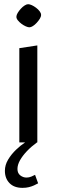

<svg xmlns="http://www.w3.org/2000/svg" viewBox="-20 -678 270 914"><path d="M72 0V-448.7L157.7 -461.8V0ZM119.9 -548Q113.3 -548 102.7 -552.6Q92.1 -557.3 82 -564.9Q71.9 -572.5 65 -581.2Q58 -589.9 58 -598Q58 -606.3 64.1 -616.4Q70.1 -626.5 79.1 -636.3Q88 -646.2 97.5 -652.1Q107 -658 113.8 -658Q121.1 -658 131.4 -653.4Q141.6 -648.7 151.7 -641.1Q161.8 -633.5 168.7 -624.4Q175.6 -615.4 175.6 -607Q175.6 -598.7 169.5 -588.7Q163.3 -578.8 154.6 -569.3Q145.9 -559.8 136.5 -553.9Q127.2 -548 119.9 -548ZM3.3 135Q3.3 107.4 18.6 81.8Q33.9 56.2 56.4 34.8Q78.8 13.4 99.4 0H156Q129.4 19.2 108.3 41.3Q87.2 63.5 75.1 85.1Q63.1 106.8 63.1 126.2Q63.1 146.3 76.4 156.8Q89.8 167.3 106.3 167.3Q118.4 167.3 129.5 162.5Q140.5 157.6 146.9 154.3L161.5 194.7Q152.5 199.7 141.8 204.6Q131.1 209.5 117.6 212.9Q104.2 216.3 87.2 216.3Q47.1 216.3 25.2 193.7Q3.3 171.2 3.3 135Z"/></svg>

Font: Ancizar Sans Thin
Style: Regular
Weight: 100
Designer: Cesar Puertas, Viviana Monsalve, Julian Moncada, Julian Prieto, Jose Castro, Mariel Hernandez, Felipe Aragon, Sara Alarc
Version: Version 8.100